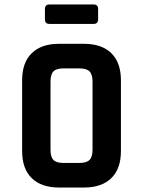

<svg xmlns="http://www.w3.org/2000/svg" viewBox="-20 -839 640 859"><path d="M399 -732H201Q181 -732 181 -753V-798Q181 -819 201 -819H399Q419 -819 419 -798V-753Q419 -732 399 -732ZM264 -110H335Q367 -110 380.5 -123.5Q394 -137 394 -169V-474Q394 -506 380.5 -519.5Q367 -533 335 -533H264Q232 -533 219 -519.5Q206 -506 206 -474V-169Q206 -137 219 -123.5Q232 -110 264 -110ZM356 0H244Q165 0 122 -42Q79 -84 79 -163V-480Q79 -559 122 -601Q165 -643 244 -643H356Q435 -643 478 -601Q521 -559 521 -480V-163Q521 -84 478 -42Q435 0 356 0Z"/></svg>

Font: RajdhaniMono
Style: Bold
Weight: 700
Monospace: yes
Designer: Satya Rajpurohit, Jyotish Sonowal
Foundry: Indian Type Foundry
Version: Version 1.201;PS 1.0;hotconv 1.0.78;makeotf.lib2.5.61930; tt